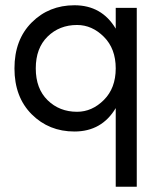

<svg xmlns="http://www.w3.org/2000/svg" viewBox="-20 -490 610 730"><path d="M273 -65Q330 -65 375 -110Q420 -155 420 -230Q420 -305 375 -350Q330 -395 273 -395Q206 -395 161 -351Q116 -307 116 -230Q116 -153 161 -109Q206 -65 273 -65ZM263 -470Q367 -470 420 -381V-460H500V220H420V-79Q367 10 263 10Q166 10 100.5 -55.5Q35 -121 35 -230Q35 -339 100.5 -404.5Q166 -470 263 -470Z"/></svg>

Font: renner_400book
Style: Book
Weight: 400
Version: Version 003.000 ; ttfautohint (v0.97) -l 8 -r 50 -G 200 -x 1